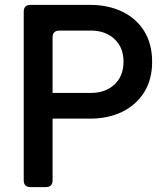

<svg xmlns="http://www.w3.org/2000/svg" viewBox="-20 -765 686 785"><path d="M105 0Q77 0 77 -28V-717Q77 -745 105 -745H348Q423 -745 480.5 -717Q538 -689 570 -637Q602 -585 602 -512Q602 -440 569.5 -388Q537 -336 480 -308Q423 -280 348 -280H195V-28Q195 0 167 0ZM195 -385H351Q411 -385 448 -419.5Q485 -454 485 -513Q485 -571 448 -605.5Q411 -640 351 -640H223Q195 -640 195 -612Z"/></svg>

Font: Pitagon Sans Text SemiBold
Style: Regular
Weight: 600
Designer: Travis Tran
Foundry: Pitagon
Version: Version 1.001; ttfautohint (v1.8.4.7-5d5b);gftools[0.9.26]